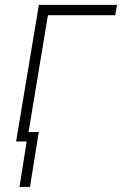

<svg xmlns="http://www.w3.org/2000/svg" viewBox="-20 -565 496 767"><path d="M135.3 -545.5H447.4L440.3 -504.3H171.5L94.1 -37.6H134.9L99.8 181.8H57.9L86.6 0H44.4Z"/></svg>

Font: Inter P Extra Light
Style: Italic
Weight: 200
Italic angle: 9.39999°
Designer: Rasmus Andersson
Foundry: rsms
Version: Version 3.018;git-588b23468